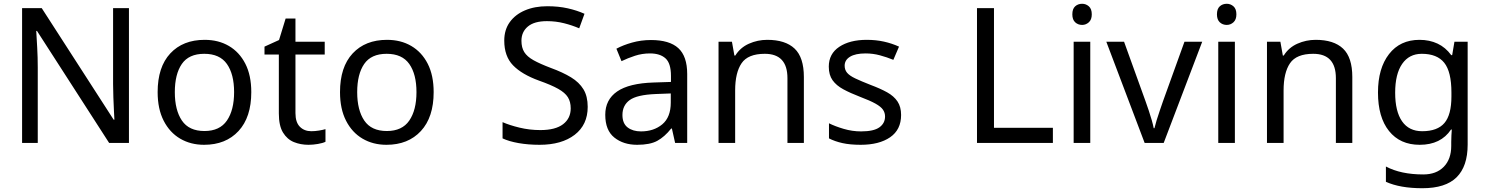

<svg xmlns="http://www.w3.org/2000/svg" viewBox="-20 -757 7879 1017"><path d="M663 0H558L176 -593H172Q174 -558 177 -506Q180 -454 180 -399V0H97V-714H201L582 -123H586Q585 -139 583.5 -171Q582 -203 580.5 -241Q579 -279 579 -311V-714H663Z M1311 -269Q1311 -136 1243.5 -63Q1176 10 1061 10Q990 10 934.5 -22.5Q879 -55 847 -117.5Q815 -180 815 -269Q815 -402 882 -474Q949 -546 1064 -546Q1137 -546 1192.5 -513.5Q1248 -481 1279.5 -419.5Q1311 -358 1311 -269ZM906 -269Q906 -174 943.5 -118.5Q981 -63 1063 -63Q1144 -63 1182 -118.5Q1220 -174 1220 -269Q1220 -364 1182 -418Q1144 -472 1062 -472Q980 -472 943 -418Q906 -364 906 -269Z M1629 -62Q1649 -62 1670 -65.5Q1691 -69 1704 -73V-6Q1690 1 1664 5.5Q1638 10 1614 10Q1572 10 1536.5 -4.5Q1501 -19 1479 -55Q1457 -91 1457 -156V-468H1381V-510L1458 -545L1493 -659H1545V-536H1700V-468H1545V-158Q1545 -109 1568.5 -85.5Q1592 -62 1629 -62Z M2277 -269Q2277 -136 2209.5 -63Q2142 10 2027 10Q1956 10 1900.5 -22.5Q1845 -55 1813 -117.5Q1781 -180 1781 -269Q1781 -402 1848 -474Q1915 -546 2030 -546Q2103 -546 2158.5 -513.5Q2214 -481 2245.5 -419.5Q2277 -358 2277 -269ZM1872 -269Q1872 -174 1909.5 -118.5Q1947 -63 2029 -63Q2110 -63 2148 -118.5Q2186 -174 2186 -269Q2186 -364 2148 -418Q2110 -472 2028 -472Q1946 -472 1909 -418Q1872 -364 1872 -269Z M3093 -191Q3093 -96 3024 -43Q2955 10 2838 10Q2778 10 2727 1Q2676 -8 2642 -24V-110Q2678 -94 2731.5 -81Q2785 -68 2842 -68Q2922 -68 2962.5 -99Q3003 -130 3003 -183Q3003 -218 2988 -242Q2973 -266 2936.5 -286.5Q2900 -307 2835 -330Q2744 -363 2697.5 -411Q2651 -459 2651 -542Q2651 -599 2680 -639.5Q2709 -680 2760.5 -702Q2812 -724 2879 -724Q2938 -724 2987 -713Q3036 -702 3076 -684L3048 -607Q3011 -623 2967.5 -634Q2924 -645 2877 -645Q2810 -645 2776 -616.5Q2742 -588 2742 -541Q2742 -505 2757 -481Q2772 -457 2806 -438Q2840 -419 2898 -397Q2961 -374 3004.5 -347.5Q3048 -321 3070.5 -284Q3093 -247 3093 -191Z M3428 -545Q3526 -545 3573 -502Q3620 -459 3620 -365V0H3556L3539 -76H3535Q3500 -32 3461.5 -11Q3423 10 3355 10Q3282 10 3234 -28.5Q3186 -67 3186 -149Q3186 -229 3249 -272.5Q3312 -316 3443 -320L3534 -323V-355Q3534 -422 3505 -448Q3476 -474 3423 -474Q3381 -474 3343 -461.5Q3305 -449 3272 -433L3245 -499Q3280 -518 3328 -531.5Q3376 -545 3428 -545ZM3454 -259Q3354 -255 3315.5 -227Q3277 -199 3277 -148Q3277 -103 3304.5 -82Q3332 -61 3375 -61Q3443 -61 3488 -98.5Q3533 -136 3533 -214V-262Z M4044 -546Q4140 -546 4189 -499.5Q4238 -453 4238 -349V0H4151V-343Q4151 -472 4031 -472Q3942 -472 3908 -422Q3874 -372 3874 -278V0H3786V-536H3857L3870 -463H3875Q3901 -505 3947 -525.5Q3993 -546 4044 -546Z M4753 -148Q4753 -70 4695 -30Q4637 10 4539 10Q4483 10 4442.5 1Q4402 -8 4371 -24V-104Q4403 -88 4448.5 -74.5Q4494 -61 4541 -61Q4608 -61 4638 -82.5Q4668 -104 4668 -140Q4668 -160 4657 -176Q4646 -192 4617.5 -208Q4589 -224 4536 -244Q4484 -264 4447 -284Q4410 -304 4390 -332Q4370 -360 4370 -404Q4370 -472 4425.5 -509Q4481 -546 4571 -546Q4620 -546 4662.5 -536.5Q4705 -527 4742 -510L4712 -440Q4678 -454 4641 -464Q4604 -474 4565 -474Q4511 -474 4482.5 -456.5Q4454 -439 4454 -409Q4454 -387 4467 -371.5Q4480 -356 4510.5 -341.5Q4541 -327 4592 -307Q4643 -288 4679 -268Q4715 -248 4734 -219.5Q4753 -191 4753 -148Z M5155 0V-714H5245V-80H5557V0Z M5712 -737Q5732 -737 5747.5 -723.5Q5763 -710 5763 -681Q5763 -653 5747.5 -639Q5732 -625 5712 -625Q5690 -625 5675 -639Q5660 -653 5660 -681Q5660 -710 5675 -723.5Q5690 -737 5712 -737ZM5755 -536V0H5667V-536Z M6043 0 5840 -536H5934L6048 -220Q6056 -198 6065 -171Q6074 -144 6081 -119.5Q6088 -95 6091 -78H6095Q6099 -95 6106.5 -120Q6114 -145 6123.5 -172Q6133 -199 6140 -220L6254 -536H6348L6144 0Z M6478 -737Q6498 -737 6513.5 -723.5Q6529 -710 6529 -681Q6529 -653 6513.5 -639Q6498 -625 6478 -625Q6456 -625 6441 -639Q6426 -653 6426 -681Q6426 -710 6441 -723.5Q6456 -737 6478 -737ZM6521 -536V0H6433V-536Z M6949 -546Q7045 -546 7094 -499.5Q7143 -453 7143 -349V0H7056V-343Q7056 -472 6936 -472Q6847 -472 6813 -422Q6779 -372 6779 -278V0H6691V-536H6762L6775 -463H6780Q6806 -505 6852 -525.5Q6898 -546 6949 -546Z M7499 -546Q7552 -546 7594.5 -526Q7637 -506 7667 -465H7672L7684 -536H7754V9Q7754 124 7695.5 182Q7637 240 7514 240Q7396 240 7321 206V125Q7400 167 7519 167Q7588 167 7627.5 126.5Q7667 86 7667 16V-5Q7667 -17 7668 -39.5Q7669 -62 7670 -71H7666Q7612 10 7500 10Q7396 10 7337.5 -63Q7279 -136 7279 -267Q7279 -395 7337.5 -470.5Q7396 -546 7499 -546ZM7511 -472Q7444 -472 7407 -418.5Q7370 -365 7370 -266Q7370 -167 7406.5 -114.5Q7443 -62 7513 -62Q7594 -62 7631 -105.5Q7668 -149 7668 -246V-267Q7668 -377 7630 -424.5Q7592 -472 7511 -472Z"/></svg>

Font: Noto Sans Living
Style: Regular
Weight: 400
Designer: Monotype Design Team
Foundry: Monotype Imaging Inc.
Version: Version 2.013; ttfautohint (v1.8.4.7-5d5b)